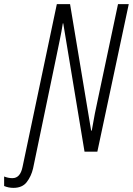

<svg xmlns="http://www.w3.org/2000/svg" viewBox="-123 -734 643 929"><path d="M37 81 149 -457Q156 -492 165.5 -537Q175 -582 181 -621H183L286 0H348L500 -714H448L351 -256Q344 -225 336 -184.5Q328 -144 321 -102H318L216 -714H152L-14 74Q-25 128 -63 128Q-83 128 -103 120V166Q-82 175 -58 175Q-15 175 6.5 147Q28 119 37 81Z"/></svg>

Font: Noto Sans Display Condensed Light
Style: Italic
Weight: 300
Width: 3
Designer: Monotype Design team
Foundry: Monotype Imaging Inc.
Version: 1.000